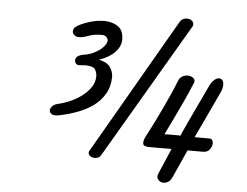

<svg xmlns="http://www.w3.org/2000/svg" viewBox="-61 -836 1427 1110"><g transform="rotate(5 652.5 -280.5)"><path d="M272.5 -135.3Q253.9 -135.3 244.9 -143.1Q235.8 -150.9 235.8 -161.6Q235.8 -172.9 245.6 -184.3Q255.4 -195.8 274.4 -201.2Q306.2 -208 341.6 -222.4Q377 -236.8 410.6 -260.7Q442.9 -283.7 464.4 -314Q485.8 -344.2 486.3 -378.9Q486.3 -403.3 474.4 -420.9Q462.4 -438.5 417 -438.5Q413.1 -438.5 408.9 -438.2Q404.8 -438 400.9 -437.5Q392.1 -436 382.3 -436Q368.7 -436 362.3 -444.3Q356 -452.6 356 -462.4Q356 -490.7 404.3 -499Q438 -504.4 462.4 -516.8Q486.8 -529.3 502.9 -543Q518.6 -557.1 526.1 -569.8Q533.7 -582.5 533.7 -589.8Q533.7 -604 523.7 -613Q513.7 -622.1 499.5 -622.1Q452.1 -622.1 421.1 -609.9Q390.1 -597.7 364.3 -597.7Q350.1 -597.7 339.4 -606.7Q328.6 -615.7 328.6 -628.9Q328.6 -639.6 337.9 -651.9Q365.7 -672.9 413.6 -688.2Q461.4 -703.6 504.4 -703.6Q550.3 -703.6 583.7 -681.6Q617.2 -659.7 617.2 -604.5Q617.2 -566.4 585.4 -532.5Q553.7 -498.5 494.1 -478Q543 -466.8 560.3 -440.2Q577.6 -413.6 577.6 -386.2Q577.6 -330.1 552.7 -287.4Q527.8 -244.6 487.3 -214.8Q445.3 -185.1 396 -167Q346.7 -148.9 297.4 -138.7Q289.6 -137.2 283.7 -136.2Q277.8 -135.3 272.5 -135.3ZM518.6 90.3Q504.4 90.3 492.7 83Q481 75.7 481 64Q481 56.2 483.4 53.2L939.5 -737.3Q946.3 -748.5 956.8 -753.7Q967.3 -758.8 979 -758.8Q997.6 -758.8 1008.1 -750Q1018.6 -741.2 1018.6 -728Q1018.6 -722.2 1018.1 -720.7L555.7 68.4Q548.8 80.6 539.1 85.4Q529.3 90.3 518.6 90.3ZM927.7 198.2Q911.6 198.2 900.1 188.5Q888.7 178.7 888.7 163.6Q888.7 158.7 892.1 149.4L956.5 0H826.2Q811.5 0 800.8 -4.2Q790 -8.3 790 -22Q790 -30.3 793.7 -41.5Q797.4 -52.7 806.6 -69.8Q821.3 -97.2 842.8 -139.9Q864.3 -182.6 888.2 -233.9Q912.6 -286.1 928.7 -322.3Q944.8 -358.4 958.5 -393.6Q965.8 -414.1 981 -422.6Q996.1 -431.2 1011.7 -431.2Q1028.3 -431.2 1041.3 -423.1Q1054.2 -415 1054.7 -402.8L1054.2 -398.4L1052.7 -393.6Q1029.3 -336.9 1006.8 -287.8Q984.4 -238.8 960.4 -189.5Q936.5 -140.1 908.2 -81.5L931.6 -82H987.3L1001 -81.5L1006.8 -95.7Q1010.7 -105 1022 -129.2Q1033.2 -153.3 1048.1 -185.3Q1063 -217.3 1078.1 -249L1137.7 -375Q1150.4 -404.3 1166.3 -417.7Q1182.1 -431.2 1194.8 -431.2Q1206.1 -431.2 1213.9 -421.9Q1221.7 -412.6 1221.7 -395.5Q1221.7 -375 1211.4 -353Q1190.9 -308.1 1168 -259.8Q1145 -211.4 1126.5 -171.4L1083 -79.6H1170.4Q1180.2 -79.6 1185.5 -72Q1190.9 -64.5 1190.9 -54.2Q1190.9 -35.6 1177.7 -17.8Q1164.6 0 1138.7 0H1049.3L974.1 166.5Q965.3 183.6 952.9 190.9Q940.4 198.2 927.7 198.2Z"/></g></svg>

Font: Damion
Style: Regular
Weight: 400
Designer: Vernon Adams
Foundry: Vernon Adams
Version: Version 1.100; ttfautohint (v1.8.4.7-5d5b)